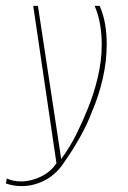

<svg xmlns="http://www.w3.org/2000/svg" viewBox="-72 -515 436 653"><path d="M2 118Q-26 118 -52 109L-49 92Q-28 102 0 102Q34 102 67.5 85.5Q101 69 120 40L41 -495H57L135 18L136 26Q168 -18 188.5 -60Q209 -102 226 -144Q247 -195 260.5 -251.5Q274 -308 274 -364Q274 -398 268.5 -431Q263 -464 250 -495H267Q280 -465 285.5 -432.5Q291 -400 291 -365Q291 -307 277.5 -248Q264 -189 242 -138Q226 -95 201 -50Q176 -5 140 46Q114 82 77 100Q40 118 2 118Z"/></svg>

Font: Alumni Sans Pinstripe
Style: Italic
Weight: 400
Italic angle: -8°
Designer: Robert E. Leuschke
Foundry: Robert E. Leuschke
Version: Version 1.010; ttfautohint (v1.8.4.7-5d5b)